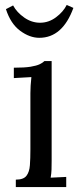

<svg xmlns="http://www.w3.org/2000/svg" viewBox="-20 -757 321 777"><path d="M44 -30Q75 -30 87 -45.5Q99 -61 101 -88.5Q103 -116 103 -152V-380Q103 -396 104 -410.5Q105 -425 107 -445Q89 -444 71.5 -443Q54 -442 36 -441V-483Q80 -483 104 -487Q128 -491 140.5 -497Q153 -503 160 -510H189V-106Q189 -86 188.5 -70.5Q188 -55 185 -38Q201 -39 216.5 -39.5Q232 -40 248 -41V0H44ZM139 -604Q100 -604 61.5 -632.5Q23 -661 4 -720L33 -735Q48 -707 78 -686Q108 -665 142 -665Q177 -665 206.5 -687Q236 -709 250 -737L277 -725Q233 -604 139 -604Z"/></svg>

Font: Lora
Style: Regular
Weight: 400
Designer: Olga Karpushina, Alexei Vanyashin (Cyrillic)
Foundry: Cyreal
Version: Version 3.005; ttfautohint (v1.8.4.7-5d5b)